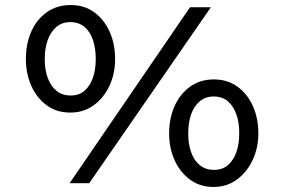

<svg xmlns="http://www.w3.org/2000/svg" viewBox="-20 -729 1140 764"><path d="M257 0 736 -700H819L335 0ZM260 -281Q206 -281 166.5 -309.5Q127 -338 105 -386.5Q83 -435 83 -494Q83 -555 104.5 -603.5Q126 -652 166.5 -680.5Q207 -709 261 -709Q315 -709 354.5 -680.5Q394 -652 416 -603.5Q438 -555 438 -494Q438 -435 415 -386.5Q392 -338 352 -309.5Q312 -281 260 -281ZM261 -349Q295 -349 316.5 -368Q338 -387 349.5 -419Q361 -451 361 -495Q361 -538 349.5 -571Q338 -604 315.5 -622.5Q293 -641 260 -641Q227 -641 204.5 -622Q182 -603 170 -570Q158 -537 158 -494Q158 -450 170.5 -417.5Q183 -385 205.5 -367Q228 -349 261 -349ZM830 15Q776 15 736.5 -14Q697 -43 675 -91Q653 -139 653 -198Q653 -259 675 -307.5Q697 -356 737 -384.5Q777 -413 831 -413Q885 -413 924.5 -384.5Q964 -356 986 -307.5Q1008 -259 1008 -198Q1008 -140 985 -91.5Q962 -43 922 -14Q882 15 830 15ZM831 -53Q865 -53 887 -72Q909 -91 920.5 -123.5Q932 -156 932 -199Q932 -243 920 -275.5Q908 -308 886 -326.5Q864 -345 830 -345Q798 -345 775 -326Q752 -307 740.5 -274Q729 -241 729 -198Q729 -155 741 -122Q753 -89 776 -71Q799 -53 831 -53Z"/></svg>

Font: Lexend Tera Light
Style: Regular
Weight: 300
Designer: Bonnie Shaver-Troup, Thomas Jockin
Foundry: Lexend
Version: Version 1.007